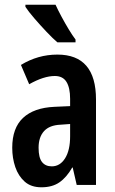

<svg xmlns="http://www.w3.org/2000/svg" viewBox="-20 -786 489 816"><path d="M224 -554Q388 -554 388 -363V0H306L289 -74H287Q263 -32 232.5 -11Q202 10 156 10Q112 10 85 -14Q58 -38 45 -76Q32 -114 32 -158Q32 -242 78 -285Q124 -328 211 -332L278 -335V-366Q278 -413 262.5 -438Q247 -463 213 -463Q166 -463 104 -428L69 -510Q141 -554 224 -554ZM237 -256Q190 -254 167 -228.5Q144 -203 144 -158Q144 -116 158.5 -97.5Q173 -79 200 -79Q235 -79 256.5 -113Q278 -147 278 -207V-259ZM216 -766Q226 -744 241 -716Q256 -688 272 -661.5Q288 -635 301 -618V-606H224Q205 -622 178 -650.5Q151 -679 126 -708Q101 -737 88 -757V-766Z"/></svg>

Font: Noto Sans Malayalam ExtraCondensed SemiBold
Style: Regular
Weight: 600
Width: 2
Designer: Jelle Bosma - Monotype Design Team
Foundry: Monotype Imaging Inc.
Version: Version 2.104; ttfautohint (v1.8.4.7-5d5b)